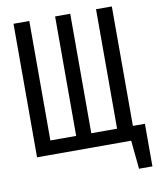

<svg xmlns="http://www.w3.org/2000/svg" viewBox="-93 -777 817 1000"><g transform="rotate(-10 315.5 -277.5)"><path d="M631.3 -74.4V150.8H560.5L545.6 0H47.7V-706.2H131.3V-74.4H267.7V-706.2H347.7V-74.4H484.1V-706.2H567.7V-74.4Z"/></g></svg>

Font: FiraCode Nerd Font
Style: Regular
Weight: 400
Designer: Carrois Corporate, Edenspiekermann AG, Nikita Prokopov
Foundry: Carrois Corporate, Edenspiekermann AG, Nikita Prokopov
Version: Version 6.002;Nerd Fonts 3.4.0